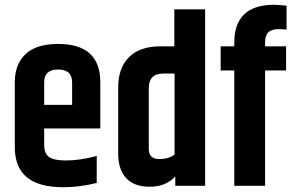

<svg xmlns="http://www.w3.org/2000/svg" viewBox="-20 -778 1220 804"><path d="M165 -339H282V-433Q282 -487 223 -487Q165 -487 165 -433ZM42 -161V-434Q42 -509 87 -551.5Q132 -594 223 -594Q400 -594 400 -434V-240H165V-171Q165 -136 185 -121Q205 -106 256 -106Q315 -106 385 -125V-12Q315 6 244 6Q42 6 42 -161Z M710 -739H839V0H714V-39Q674 4 607 4Q542 4 508.5 -32Q475 -68 475 -134V-413Q475 -493 520 -538.5Q565 -584 652 -584H710ZM711 -131V-470H664Q603 -470 603 -409V-155Q603 -112 646 -112Q688 -112 711 -131Z M961 -599Q961 -758 1128 -758Q1144 -758 1180 -754V-654Q1162 -656 1147 -656Q1117 -656 1103.5 -642.5Q1090 -629 1090 -600V-584H1178V-483H1090V0H961V-483H904V-584H961Z"/></svg>

Font: Khand ExtraBold
Style: Regular
Weight: 800
Designer: Sanchit Sawaria and Jyotish Sonowal (Devanagari), Satya Rajpurohit (Latin)
Foundry: Indian Type Foundry
Version: Version 2.000;PS 1.0;hotconv 1.0.79;makeotf.lib2.5.61930